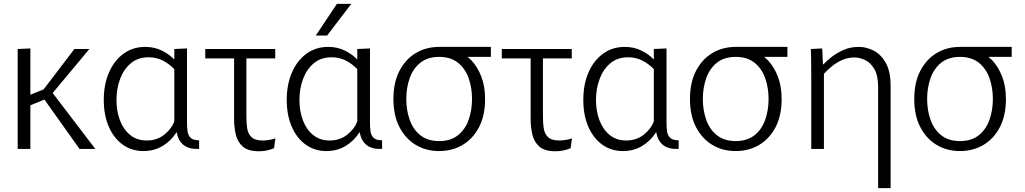

<svg xmlns="http://www.w3.org/2000/svg" viewBox="-20 -775 5334 999"><path d="M72 -520 138 -523V-282L207 -310L367 -520H445L254 -291L476 0H394L211 -257L138 -227V0H72Z M726 11Q665 11 618.5 -22.5Q572 -56 546 -116Q520 -176 520 -255Q520 -336 547 -398Q574 -460 622.5 -495.5Q671 -531 736 -531Q784 -531 823 -511.5Q862 -492 885 -467H887V-520L953 -523V-135Q953 -112 956 -91Q959 -70 972.5 -57.5Q986 -45 1016 -45V0Q963 2 935 -20.5Q907 -43 900 -86H898Q870 -42 826 -15.5Q782 11 726 11ZM743 -44Q797 -44 835 -74.5Q873 -105 887 -144V-415Q863 -441 829 -459Q795 -477 753 -477Q698 -477 661 -446Q624 -415 605 -364.5Q586 -314 586 -255Q586 -196 604.5 -148Q623 -100 658 -72Q693 -44 743 -44Z M1327 12Q1270 12 1242.5 -13Q1215 -38 1206.5 -76.5Q1198 -115 1198 -154V-471H1048V-520H1412V-471H1262V-168Q1262 -136 1266 -108Q1270 -80 1288 -62Q1306 -44 1348 -44Q1361 -44 1378 -46.5Q1395 -49 1413 -55L1406 -4Q1385 5 1365 8.5Q1345 12 1327 12Z M1678 11Q1617 11 1570.5 -22.5Q1524 -56 1498 -116Q1472 -176 1472 -255Q1472 -336 1499 -398Q1526 -460 1574.5 -495.5Q1623 -531 1688 -531Q1736 -531 1775 -511.5Q1814 -492 1837 -467H1839V-520L1905 -523V-135Q1905 -112 1908 -91Q1911 -70 1924.5 -57.5Q1938 -45 1968 -45V0Q1915 2 1887 -20.5Q1859 -43 1852 -86H1850Q1822 -42 1778 -15.5Q1734 11 1678 11ZM1695 -44Q1749 -44 1787 -74.5Q1825 -105 1839 -144V-415Q1815 -441 1781 -459Q1747 -477 1705 -477Q1650 -477 1613 -446Q1576 -415 1557 -364.5Q1538 -314 1538 -255Q1538 -196 1556.5 -148Q1575 -100 1610 -72Q1645 -44 1695 -44ZM1623 -590 1733 -755H1808L1682 -590Z M2265 11Q2197 11 2143.5 -21Q2090 -53 2058.5 -113.5Q2027 -174 2027 -260Q2027 -346 2058.5 -406.5Q2090 -467 2143.5 -499Q2197 -531 2265 -531H2534V-479H2413Q2423 -471 2432 -462Q2465 -427 2484.5 -376Q2504 -325 2504 -260Q2504 -174 2472.5 -113.5Q2441 -53 2387 -21Q2333 11 2265 11ZM2265 -41Q2325 -41 2363 -71.5Q2401 -102 2418.5 -152Q2436 -202 2436 -260Q2436 -318 2418.5 -368Q2401 -418 2363 -448.5Q2325 -479 2265 -479Q2205 -479 2167 -448.5Q2129 -418 2111.5 -368Q2094 -318 2094 -260Q2094 -202 2111.5 -152Q2129 -102 2167 -71.5Q2205 -41 2265 -41Z M2870 12Q2813 12 2785.5 -13Q2758 -38 2749.5 -76.5Q2741 -115 2741 -154V-471H2591V-520H2955V-471H2805V-168Q2805 -136 2809 -108Q2813 -80 2831 -62Q2849 -44 2891 -44Q2904 -44 2921 -46.5Q2938 -49 2956 -55L2949 -4Q2928 5 2908 8.5Q2888 12 2870 12Z M3221 11Q3160 11 3113.5 -22.5Q3067 -56 3041 -116Q3015 -176 3015 -255Q3015 -336 3042 -398Q3069 -460 3117.5 -495.5Q3166 -531 3231 -531Q3279 -531 3318 -511.5Q3357 -492 3380 -467H3382V-520L3448 -523V-135Q3448 -112 3451 -91Q3454 -70 3467.5 -57.5Q3481 -45 3511 -45V0Q3458 2 3430 -20.5Q3402 -43 3395 -86H3393Q3365 -42 3321 -15.5Q3277 11 3221 11ZM3238 -44Q3292 -44 3330 -74.5Q3368 -105 3382 -144V-415Q3358 -441 3324 -459Q3290 -477 3248 -477Q3193 -477 3156 -446Q3119 -415 3100 -364.5Q3081 -314 3081 -255Q3081 -196 3099.5 -148Q3118 -100 3153 -72Q3188 -44 3238 -44Z M3808 11Q3740 11 3686.5 -21Q3633 -53 3601.5 -113.5Q3570 -174 3570 -260Q3570 -346 3601.5 -406.5Q3633 -467 3686.5 -499Q3740 -531 3808 -531H4077V-479H3956Q3966 -471 3975 -462Q4008 -427 4027.5 -376Q4047 -325 4047 -260Q4047 -174 4015.5 -113.5Q3984 -53 3930 -21Q3876 11 3808 11ZM3808 -41Q3868 -41 3906 -71.5Q3944 -102 3961.5 -152Q3979 -202 3979 -260Q3979 -318 3961.5 -368Q3944 -418 3906 -448.5Q3868 -479 3808 -479Q3748 -479 3710 -448.5Q3672 -418 3654.5 -368Q3637 -318 3637 -260Q3637 -202 3654.5 -152Q3672 -102 3710 -71.5Q3748 -41 3808 -41Z M4201 -384Q4201 -424 4200.5 -456.5Q4200 -489 4199 -520L4258 -523L4262 -440H4264Q4282 -459 4309 -480Q4336 -501 4371 -516Q4406 -531 4449 -531Q4487 -531 4525 -512Q4563 -493 4588.5 -448.5Q4614 -404 4614 -326V204H4549V-322Q4549 -383 4529 -416.5Q4509 -450 4480.5 -463Q4452 -476 4426 -476Q4390 -476 4360 -462Q4330 -448 4306.5 -428.5Q4283 -409 4267 -391V0H4201Z M4975 11Q4907 11 4853.5 -21Q4800 -53 4768.5 -113.5Q4737 -174 4737 -260Q4737 -346 4768.5 -406.5Q4800 -467 4853.5 -499Q4907 -531 4975 -531H5244V-479H5123Q5133 -471 5142 -462Q5175 -427 5194.5 -376Q5214 -325 5214 -260Q5214 -174 5182.5 -113.5Q5151 -53 5097 -21Q5043 11 4975 11ZM4975 -41Q5035 -41 5073 -71.5Q5111 -102 5128.5 -152Q5146 -202 5146 -260Q5146 -318 5128.5 -368Q5111 -418 5073 -448.5Q5035 -479 4975 -479Q4915 -479 4877 -448.5Q4839 -418 4821.5 -368Q4804 -318 4804 -260Q4804 -202 4821.5 -152Q4839 -102 4877 -71.5Q4915 -41 4975 -41Z"/></svg>

Font: Murecho Light
Style: Regular
Weight: 300
Designer: Neil Summerour
Foundry: Positype
Version: Version 1.010; ttfautohint (v1.8.3)